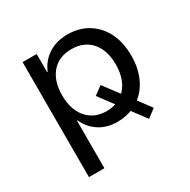

<svg xmlns="http://www.w3.org/2000/svg" viewBox="-154 -652 970 979"><g transform="rotate(-30 331.0 -162.5)"><path d="M97 180V-497H180V-390H183Q206 -445 253.5 -475Q301 -505 365 -505Q434 -505 486 -472.5Q538 -440 566 -383Q594 -326 594 -248Q594 -176 568 -119.5Q542 -63 495 -30L498 -44L560 39L511 76L443 -15L460 -11Q440 -1 416 4Q392 9 365 9Q303 9 258 -20.5Q213 -50 191 -100H188V180ZM345 -66Q364 -66 380.5 -69.5Q397 -73 412 -80L405 -66L334 -161L383 -197L458 -97L444 -100Q473 -124 488 -162Q503 -200 503 -249Q503 -333 461 -381.5Q419 -430 345 -430Q271 -430 229 -381.5Q187 -333 187 -249Q187 -165 229.5 -115.5Q272 -66 345 -66Z"/></g></svg>

Font: Nunito Sans 7pt
Style: Regular
Weight: 400
Designer: Vernon Adams
Foundry: Vernon Adams
Version: Version 3.101;gftools[0.9.27]